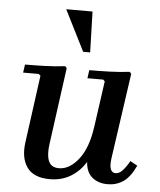

<svg xmlns="http://www.w3.org/2000/svg" viewBox="-52 -766 685 821"><g transform="rotate(5 290.0 -355.0)"><path d="M529 -97 560 -80Q536 -29 506.5 -9.5Q477 10 440 10Q400 10 374 -11.5Q348 -33 345 -77Q320 -37 281.5 -13.5Q243 10 192 10Q122 10 93.5 -31Q65 -72 75 -140L114 -427L106 -434H39L44 -469Q86 -469 131 -470.5Q176 -472 216 -477L223 -469L178 -139Q174 -110 177 -87Q180 -64 192 -52Q204 -40 227 -40Q272 -40 310.5 -88.5Q349 -137 362 -228L390 -427L383 -434H315L320 -469Q363 -469 408 -470.5Q453 -472 493 -477L500 -469L447 -100Q443 -67 449.5 -53.5Q456 -40 470 -40Q486 -40 500.5 -56Q515 -72 529 -97ZM199 -720H312L317 -545H287Z"/></g></svg>

Font: Brygada 1918 SemiBold
Style: Italic
Weight: 600
Italic angle: -8°
Designer: Mateusz Machalski | Borys Kosmynka | Przemek Hoffer
Foundry: NIEPODLEGLA 2018
Version: Version 3.006